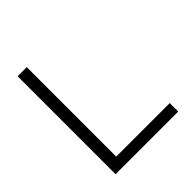

<svg xmlns="http://www.w3.org/2000/svg" viewBox="-187 -827 961 961"><g transform="rotate(-45 293.0 -346.5)"><path d="M85.9 0V-693.4H150.4V-60.1H529.3V0Z"/></g></svg>

Font: CaskaydiaMono NF Light
Style: Regular
Weight: 300
Designer: Aaron Bell
Foundry: Saja Typeworks
Version: Version 2111.001; ttfautohint (v1.8.4);Nerd Fonts 3.1.1